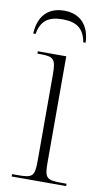

<svg xmlns="http://www.w3.org/2000/svg" viewBox="-84 -764 434 805"><g transform="rotate(10 133.0 -361.5)"><path d="M11 -606H21C31 -663 62 -686 123 -686C182 -686 214 -663 224 -606H234C232 -675 195 -723 123 -723C51 -723 14 -676 11 -606ZM26 0H258V-10H238C171 -10 164 -18 164 -86V-536H43V-526H55C113 -526 122 -517 122 -450V-85C122 -17 114 -10 49 -10H26Z"/></g></svg>

Font: Noto Serif Display SemiCondensed ExtraLight
Style: Regular
Weight: 200
Width: 4
Designer: Monotype Design Team
Foundry: Monotype Imaging Inc.
Version: Version 2.009